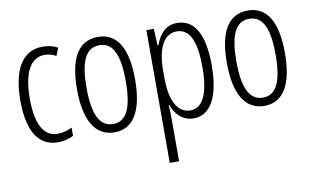

<svg xmlns="http://www.w3.org/2000/svg" viewBox="-78 -700 1778 1094"><g transform="rotate(-10 810.5 -153.0)"><path d="M217 10C245 10 281 2 306 -12V-59C278 -46 250 -38 223 -38C138 -38 100 -122 100 -262C100 -416 146 -494 226 -494C248 -494 271 -488 292 -476L310 -521C285 -535 257 -542 222 -542C107 -542 45 -441 45 -261C45 -88 101 10 217 10Z M710 -267C710 -443 656 -542 543 -542C428 -542 374 -445 374 -268C374 -91 431 10 543 10C656 10 710 -90 710 -267ZM429 -268C429 -416 462 -494 543 -494C624 -494 656 -413 656 -267C656 -112 621 -38 543 -38C464 -38 429 -117 429 -268Z M1000 -542C933 -542 897 -497 874 -434H870L865 -532H822V236H876V-19C876 -45 874 -70 873 -90H876C895 -37 935 10 1001 10C1096 10 1154 -84 1154 -270C1154 -452 1100 -542 1000 -542ZM990 -495C1067 -495 1100 -416 1100 -269C1100 -103 1055 -38 990 -38C919 -38 876 -111 876 -242V-289C876 -417 916 -495 990 -495Z M1577 -267C1577 -443 1523 -542 1410 -542C1295 -542 1241 -445 1241 -268C1241 -91 1298 10 1410 10C1523 10 1577 -90 1577 -267ZM1296 -268C1296 -416 1329 -494 1410 -494C1491 -494 1523 -413 1523 -267C1523 -112 1488 -38 1410 -38C1331 -38 1296 -117 1296 -268Z"/></g></svg>

Font: Noto Sans Khmer UI ExtraCondensed Light
Style: Regular
Weight: 300
Width: 2
Designer: Danh Hong and the Monotype Design Team
Foundry: Monotype Imaging Inc.
Version: Version 2.002